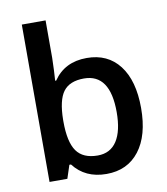

<svg xmlns="http://www.w3.org/2000/svg" viewBox="-85 -831 794 913"><g transform="rotate(-10 311.5 -375.0)"><path d="M357.9 -549.8Q459 -549.8 515.4 -476.6Q571.8 -403.3 571.8 -271Q571.8 -138.2 514.6 -64.2Q457.5 9.8 356 9.8Q253.4 9.8 196.8 -64H189L168 0H82V-759.8H196.8V-579.1Q196.8 -559.1 194.8 -519.5Q192.9 -480 191.9 -469.2H196.8Q251.5 -549.8 357.9 -549.8ZM328.1 -456.1Q258.8 -456.1 228.3 -415.3Q197.8 -374.5 196.8 -278.8V-271Q196.8 -172.4 228 -128.2Q259.3 -84 330.1 -84Q391.1 -84 422.6 -132.3Q454.1 -180.7 454.1 -272Q454.1 -456.1 328.1 -456.1Z"/></g></svg>

Font: f1_46894          
Style: Regular
Weight: 600
Foundry: Ascender Corporation
Version: Version 1.10